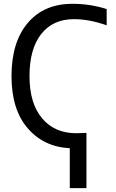

<svg xmlns="http://www.w3.org/2000/svg" viewBox="-20 -762 603 1001"><path d="M536.1 -629.9Q446.3 -662.1 365.2 -662.1Q255.9 -662.1 194.8 -584.5Q133.8 -506.8 133.8 -365.2Q133.8 -223.6 199.2 -145.5Q264.6 -67.4 377.9 -67.4Q395.5 -67.4 430.7 -69.3V218.8H343.8V10.7Q208 3.9 124 -93.8Q40 -191.4 40 -365.2Q40 -542 124.5 -642.1Q209 -742.2 358.4 -742.2Q449.2 -742.2 536.1 -714.8Z"/></svg>

Font: Gen Shin Gothic Regular
Style: Regular
Weight: 400
Designer: [Source Han Sans]
Ryoko NISHIZUKA  (kana & ideographs); Paul D. Hunt (Latin, Greek & Cyrillic); Wenlong ZHANG  (bopomofo
Version: Version 1.002.20150607